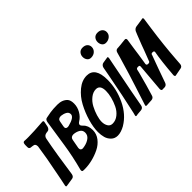

<svg xmlns="http://www.w3.org/2000/svg" viewBox="-87 -1626 2239 2239"><g transform="rotate(-45 1032.5 -506.5)"><path d="M153 -21 55 -6H52L47 -5Q38 -6 38 -16Q38 -22 39 -26L54 -98Q59 -120 67 -164Q118 -417 139 -569Q139 -592 130 -603.5Q121 -615 95 -617L68 -620Q45 -624 45 -650V-681Q45 -683 45.5 -685.5Q46 -688 46 -689L45 -687Q47 -691 47 -702Q50 -726 70 -727L82 -726Q92 -725 112 -725H139Q218 -725 376 -737Q394 -737 394 -724Q394 -717 393 -716L381 -656Q377 -639 366.5 -627Q356 -615 343 -614H341Q337 -613 334 -613Q332 -613 331 -612H325Q324 -611 322 -611L323 -612Q278 -605 271 -564L251 -458Q241 -402 229 -328Q215 -239 189 -61Q182 -26 153 -21Z M312 3Q295 3 295 -17Q295 -23 296 -27Q342 -200 366 -359Q374 -415 391.5 -526Q409 -637 417 -693Q424 -730 452 -733Q471 -737 522 -746H521Q573 -754 642 -754Q724 -754 768 -705Q790 -678 790 -625Q790 -568 760.5 -516Q731 -464 683 -435Q660 -420 660 -404Q660 -389 676 -374L683 -368H682Q726 -328 726 -251Q726 -188 686.5 -137Q647 -86 586.5 -56.5Q526 -27 461.5 -11.5Q397 4 339 4H325Q317 4 312 3ZM526 -593 513 -523 514 -525Q512 -521 512 -512Q512 -483 545 -483Q554 -483 560 -485Q676 -514 676 -564Q676 -596 646.5 -612Q617 -628 579 -632Q532 -632 526 -593ZM479 -337 458 -223Q458 -211 459.5 -204Q461 -197 469 -190Q477 -183 493 -183Q500 -183 506 -185L524 -188Q573 -198 607.5 -224.5Q642 -251 642 -294Q642 -334 608.5 -354Q575 -374 531 -377Q486 -377 479 -337Z M1262 -546Q1262 -394 1194 -251Q1126 -108 1007 -37H1008Q940 1 887 1Q838 1 806 -30Q774 -61 762.5 -102.5Q751 -144 751 -193Q751 -269 778.5 -364Q806 -459 852.5 -546Q899 -633 971.5 -692.5Q1044 -752 1123 -752Q1262 -752 1262 -546ZM943 -141Q994 -141 1037 -175.5Q1080 -210 1105 -262Q1130 -314 1143.5 -367.5Q1157 -421 1157 -466Q1157 -564 1088 -564Q1040 -564 996 -529Q952 -494 925 -443Q898 -392 882 -339Q866 -286 866 -246Q866 -204 885 -172.5Q904 -141 943 -141Z M1555 -862Q1524 -862 1507 -884.5Q1490 -907 1490 -938Q1490 -971 1510 -994Q1530 -1017 1567 -1017Q1606 -1017 1627.5 -996.5Q1649 -976 1649 -946Q1649 -909 1621 -885.5Q1593 -862 1555 -862ZM1309 -862Q1278 -862 1261 -884.5Q1244 -907 1244 -938Q1244 -970 1264 -993.5Q1284 -1017 1320 -1017Q1360 -1017 1381 -996.5Q1402 -976 1402 -946Q1402 -911 1376 -886.5Q1350 -862 1309 -862ZM1229 -13 1210 -10Q1206 -9 1203 -9H1201Q1193 -9 1193 -18Q1193 -19 1195 -31V-30Q1198 -45 1202 -56Q1253 -280 1310 -583L1327 -676Q1330 -693 1341.5 -705.5Q1353 -718 1368 -720Q1370 -720 1437 -731L1440 -732H1443Q1453 -732 1453 -718Q1453 -710 1452 -708L1434 -617Q1421 -543 1407 -478Q1360 -245 1327 -58Q1320 -21 1286 -18L1278 -17Q1243 -15 1229 -13Z M1458 -15 1373 -10Q1360 -10 1360 -19Q1360 -22 1362 -30L1437 -263Q1478 -386 1549 -629L1566 -689Q1575 -721 1604 -723H1614Q1639 -724 1672 -728Q1676 -729 1680.5 -729.5Q1685 -730 1690.5 -730.5Q1696 -731 1699 -731Q1704 -732 1714 -733Q1724 -734 1727 -734L1737 -735Q1756 -735 1756 -711L1755 -705Q1751 -673 1748 -657Q1743 -624 1736 -577Q1728 -510 1704 -363V-360Q1704 -341 1729 -341Q1755 -341 1758 -360L1806 -485Q1826 -536 1831 -553Q1861 -633 1878 -673L1894 -711L1893 -710Q1909 -742 1942 -747L1958 -749Q1990 -753 2032 -760L2048 -763H2051L2055 -764Q2063 -763 2065 -749L2064 -744V-742L2045 -608Q2011 -368 1996 -157L1990 -74Q1985 -41 1957 -36Q1941 -33 1909.5 -27Q1878 -21 1862 -18H1860L1856 -17Q1845 -18 1843 -34V-43Q1860 -260 1883 -383Q1883 -401 1860 -401Q1834 -401 1834 -384Q1804 -301 1772 -215Q1734 -112 1712 -46Q1701 -15 1671 -12H1652Q1647 -11 1635 -11Q1616 -11 1615 -37L1644 -381Q1644 -393 1639.5 -397Q1635 -401 1618 -401Q1592 -401 1589 -381Q1588 -371 1581 -345Q1561 -265 1537 -183L1498 -51Q1490 -19 1458 -15Z"/></g></svg>

Font: Bangerz Fix
Style: Regular
Weight: 400
Designer: vernon adams
Foundry: Vernon Adams
Version: Version 2.10;December 28, 2023;FontCreator 13.0.0.2683 64-bi